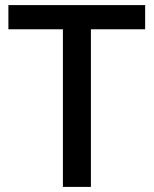

<svg xmlns="http://www.w3.org/2000/svg" viewBox="-20 -734 604 754"><path d="M337 0H227V-619H13V-714H550V-619H337Z"/></svg>

Font: Noto Traditional Nushu Medium
Style: Regular
Weight: 500
Version: Version 2.003